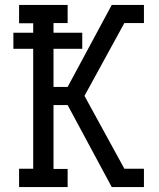

<svg xmlns="http://www.w3.org/2000/svg" viewBox="-20 -755 640 775"><path d="M431 0 253 -331H196V-73H253V0H57V-74H114V-558H34V-623H114V-661H57V-735H253V-662H196V-623H312V-558H196V-404H253L431 -735H561V-662H482L321 -368L482 -74H561V0Z"/></svg>

Font: Iosevka Etoile
Style: Regular
Weight: 400
Designer: Belleve Invis
Foundry: Belleve Invis
Version: Version 33.2.4